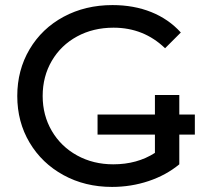

<svg xmlns="http://www.w3.org/2000/svg" viewBox="-20 -728 847 756"><path d="M590 -354H686V-81Q634 -38 565 -15Q496 8 421 8Q315 8 230 -38.5Q145 -85 96.5 -166.5Q48 -248 48 -350Q48 -452 96.5 -534Q145 -616 230.5 -662Q316 -708 423 -708Q507 -708 575.5 -680.5Q644 -653 692 -600L630 -538Q546 -619 427 -619Q347 -619 283.5 -584.5Q220 -550 184 -488.5Q148 -427 148 -350Q148 -274 184 -212.5Q220 -151 283.5 -116Q347 -81 426 -81Q520 -81 590 -126ZM364.1 -277H747.2V-198H364.1Z"/></svg>

Font: Idrija
Style: Regular
Weight: 500
Designer: Julieta Ulanovsky
Foundry: Julieta Ulanovsky
Version: Version 7.200